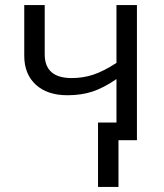

<svg xmlns="http://www.w3.org/2000/svg" viewBox="-20 -555 648 760"><path d="M157 -535V-340Q157 -246 264 -246Q309 -246 349.5 -259.5Q390 -273 441 -306V-535H522V0H449V185H368V-70H441V-242Q390 -207 346 -192.5Q302 -178 247 -178Q167 -178 121.5 -220Q76 -262 76 -334V-535Z"/></svg>

Font: Stephens Clock
Style: Regular
Weight: 400
Designer: Peter Wiegel (catfonts.de) with slight modifications by DT1.org
Version: Version 0.9.1